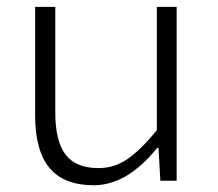

<svg xmlns="http://www.w3.org/2000/svg" viewBox="-20 -530 640 563"><path d="M254.9 13.2Q167.5 13.2 125.2 -37.6Q83 -88.4 83 -191.9V-509.8H142.1V-200.2Q142.1 -116.7 172.1 -76.9Q202.1 -37.1 269 -37.1Q314.5 -37.1 352.8 -63Q391.1 -88.9 439.9 -147.9V-509.8H498V0H450.2L444.8 -96.2H440.9Q352.5 13.2 254.9 13.2Z"/></svg>

Font: Office Code Pro D Light
Style: Regular
Weight: 300
Designer: Nathan Rutzky & Paul D. Hunt
Foundry: Adobe Systems Incorporated
Version: Version 1.004;PS 001.004;hotconv 1.0.70;makeotf.lib2.5.58329